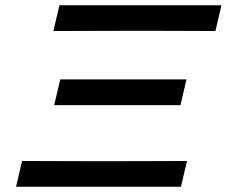

<svg xmlns="http://www.w3.org/2000/svg" viewBox="-20 -710 862 730"><path d="M41 0 64 -98Q82 -98 198.5 -97.5Q315 -97 377 -97Q439 -97 556 -97.5Q673 -98 691 -98L668 0ZM183 -592 206 -690H822L799 -592Q786 -592 682.5 -592.5Q579 -593 522 -593Q454 -593 330 -592.5Q206 -592 183 -592ZM186 -310 209 -408H689L666 -310Z"/></svg>

Font: Coval
Style: Medium Italic
Weight: 500
Foundry: Context Ltd
Version: Version 001.000